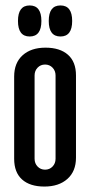

<svg xmlns="http://www.w3.org/2000/svg" viewBox="-20 -675 331 705"><path d="M32 -92V-394Q32 -444 63 -472Q94 -500 147 -500Q200 -500 229.5 -474Q259 -448 259 -398V-96Q259 -46 227.5 -18Q196 10 143 10Q90 10 61 -16Q32 -42 32 -92ZM107 -398V-92Q107 -75 118 -63.5Q129 -52 145.5 -52Q162 -52 173 -63.5Q184 -75 184 -92V-398Q184 -415 173 -426.5Q162 -438 145.5 -438Q129 -438 118 -426.5Q107 -415 107 -398ZM89 -541Q46 -541 46 -598Q46 -655 89 -655Q132 -655 132 -598Q132 -541 89 -541ZM202 -541Q159 -541 159 -598Q159 -655 202 -655Q245 -655 245 -598Q245 -541 202 -541Z"/></svg>

Font: Medula One
Style: Regular
Weight: 400
Designer: Luciano Vergara
Foundry: Luciano Vergara
Version: Version 1.002